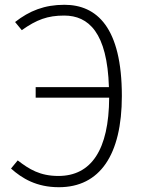

<svg xmlns="http://www.w3.org/2000/svg" viewBox="-20 -770 605 802"><path d="M249 -750C166 -750 103 -725 43 -678L71 -644C133 -688 179 -705 248 -705C350 -705 428 -634 435 -406H129V-362H436C435 -144 361 -35 224 -35C147 -35 102 -63 54 -100L26 -66C72 -25 132 12 226 12C397 12 489 -123 489 -369C489 -656 384 -750 249 -750Z"/></svg>

Font: Glow Sans SC Normal Light
Style: Regular
Weight: 300
Designer: Ryoko NISHIZUKA (kana, bopomofo & ideographs); Paul D. Hunt (Latin, Greek & Cyrillic); Sandoll Communications, Soo-young
Version: Version 0.93